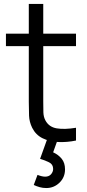

<svg xmlns="http://www.w3.org/2000/svg" viewBox="-20 -710 440 970"><path d="M214 240Q196 240 180.2 235.5Q164.5 231 150.5 224.5L169.5 173.5Q192.5 182.5 208 182.5Q227.5 182.5 238 170.2Q248.5 158 248.5 143.5Q248.5 120.5 228.2 110.2Q208 100 182.5 92.5L219.5 -10.5H273.5L248.5 59.5Q275 71.5 291.8 92.2Q308.5 113 308.5 145.5Q308.5 186 280.5 213Q252.5 240 214 240ZM364 0Q318.5 9.5 274.2 7.5Q230 5.5 195.2 -11.5Q160.5 -28.5 142.5 -64.5Q128 -94.5 126.8 -125.2Q125.5 -156 125.5 -195.5V-690H198.5V-198.5Q198.5 -164.5 199.2 -141.8Q200 -119 209.5 -101.5Q227.5 -68 266.8 -61.5Q306 -55 364 -64.5ZM10 -477V-540H364V-477Z"/></svg>

Font: Manrope ExtraLight
Style: Regular
Weight: 400
Version: Version 4.504